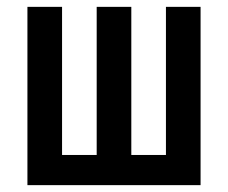

<svg xmlns="http://www.w3.org/2000/svg" viewBox="-20 -540 665 560"><path d="M60 0V-520H161V-88H262V-520H363V-88H464V-520H565V0Z"/></svg>

Font: Iosevka Custom Semibold
Style: Regular
Weight: 600
Designer: Belleve Invis
Foundry: Belleve Invis
Version: Version 27.0.2; ttfautohint (v1.8.4)